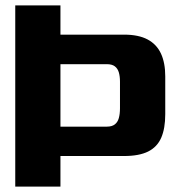

<svg xmlns="http://www.w3.org/2000/svg" viewBox="-20 -695 677 715"><path d="M36.8 0H205.1V-114H442.2Q498.1 -114 531.8 -130.8Q565.4 -147.7 580.4 -182.1Q595.4 -216.5 595.4 -270V-410.7Q595.4 -460.9 579.4 -495.5Q563.4 -530 529.7 -548Q496 -566 442.2 -566H205.1V-675H36.8ZM205.1 -223.4V-456H377.8Q397.1 -456 407.6 -448Q418.2 -440 422.5 -425.5Q426.8 -410.9 426.8 -390.9V-291.7Q426.8 -270.6 422.5 -255.3Q418.3 -240.1 407.5 -231.7Q396.8 -223.4 377.8 -223.4Z"/></svg>

Font: Anybody Thin
Style: Regular
Weight: 100
Designer: Tyler Finck
Foundry: Etcetera Type Company
Version: Version 1.114;gftools[0.9.25]